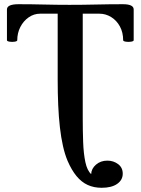

<svg xmlns="http://www.w3.org/2000/svg" viewBox="-20 -686 669 912"><path d="M463 206Q426 206 396.5 192.5Q367 179 343.5 150.5Q320 122 301 78Q288 47 279 7Q270 -33 264.5 -81.5Q259 -130 256.5 -186.5Q254 -243 254 -307V-621H171Q141 -621 116 -603.5Q91 -586 76.5 -557.5Q62 -529 62 -495Q62 -490 50 -488Q38 -486 25.5 -488Q13 -490 13 -495V-641Q13 -666 68 -666Q128 -666 188.5 -664.5Q249 -663 310 -663Q374 -663 437 -664.5Q500 -666 564 -666Q615 -666 615 -641V-495Q615 -490 602.5 -488Q590 -486 577.5 -488Q565 -490 565 -495Q565 -532 549.5 -560.5Q534 -589 508 -605Q482 -621 452 -621H373V-124Q373 -65 375 -10.5Q377 44 385.5 84Q394 124 413 141Q414 115 436 96Q458 77 490 77Q519 77 541 93.5Q563 110 563 139Q563 169 536.5 187.5Q510 206 463 206Z"/></svg>

Font: Junicode VF
Style: Regular
Weight: 400
Designer: Peter S. Baker
Version: Version 2.213